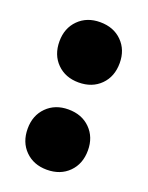

<svg xmlns="http://www.w3.org/2000/svg" viewBox="-103 -550 472 614"><g transform="rotate(20 132.5 -243.0)"><path d="M235 -392Q235 -346 206.5 -317.5Q178 -289 132 -289Q87 -289 58.5 -317.5Q30 -346 30 -392Q30 -437 58.5 -465.5Q87 -494 132 -494Q178 -494 206.5 -465.5Q235 -437 235 -392ZM235 -95Q235 -49 206.5 -20.5Q178 8 132 8Q87 8 58.5 -20.5Q30 -49 30 -95Q30 -140 58.5 -168.5Q87 -197 132 -197Q178 -197 206.5 -168.5Q235 -140 235 -95Z"/></g></svg>

Font: TypoPRO Montserrat Alternates
Style: Regular
Weight: 900
Designer: Julieta Ulanovsky
Foundry: Julieta Ulanovsky
Version: Version 6.001